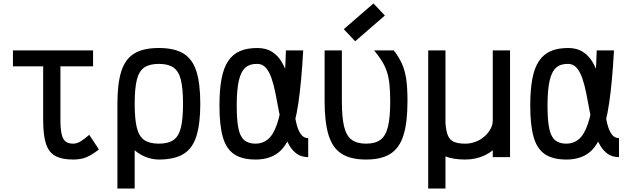

<svg xmlns="http://www.w3.org/2000/svg" viewBox="-20 -910 3640 1112"><path d="M404 14Q338 14 300 -7Q262 -28 246 -78Q230 -128 230 -214V-588H330V-214Q330 -163 337 -133Q344 -103 360 -90.5Q376 -78 404 -78Q423 -78 443 -89Q463 -100 497 -129L553 -44Q510 -11 478 1.5Q446 14 404 14ZM55 -526V-618H519V-526Z M900 14Q859 14 816.5 -4Q774 -22 738.5 -60.5Q703 -99 681.5 -160.5Q660 -222 660 -309Q660 -426 682.5 -497Q705 -568 757.5 -600Q810 -632 900 -632Q990 -632 1042.5 -600Q1095 -568 1117.5 -497Q1140 -426 1140 -309Q1140 -193 1117.5 -121.5Q1095 -50 1042.5 -18Q990 14 900 14ZM660 182V-308H760V182ZM900 -78Q954 -78 984.5 -99Q1015 -120 1027.5 -170.5Q1040 -221 1040 -309Q1040 -398 1027.5 -448Q1015 -498 984.5 -519Q954 -540 900 -540Q846 -540 815.5 -519Q785 -498 772.5 -448Q760 -398 760 -309Q760 -221 772.5 -170.5Q785 -120 815.5 -99Q846 -78 900 -78Z M1765 -110V0Q1723 0 1694.5 -22.5Q1666 -45 1647.5 -83.5Q1629 -122 1616.5 -170Q1604 -218 1594.5 -269.5Q1585 -321 1575.5 -369Q1566 -417 1553 -455.5Q1540 -494 1520 -517Q1500 -540 1470 -540Q1428 -541 1402 -519Q1376 -497 1363.5 -444Q1351 -391 1351 -298Q1351 -214 1361 -166Q1371 -118 1395 -98Q1419 -78 1460 -78Q1501 -78 1531.5 -103Q1562 -128 1583.5 -188.5Q1605 -249 1618 -353.5Q1631 -458 1636 -618H1736Q1726 -435 1708 -313Q1690 -191 1658.5 -119Q1627 -47 1578.5 -16.5Q1530 14 1460 14Q1382 14 1336 -17Q1290 -48 1270.5 -116.5Q1251 -185 1251 -298Q1251 -389 1263 -453Q1275 -517 1301.5 -556.5Q1328 -596 1369.5 -614Q1411 -632 1470 -632Q1521 -632 1555.5 -610Q1590 -588 1612 -550.5Q1634 -513 1647 -467Q1660 -421 1667.5 -371Q1675 -321 1681.5 -275Q1688 -229 1697.5 -191.5Q1707 -154 1723 -132Q1739 -110 1765 -110Z M2100 14Q2011 14 1958.5 -19.5Q1906 -53 1883 -127.5Q1860 -202 1860 -324V-618H1960V-324Q1960 -230 1973 -176.5Q1986 -123 2017 -100.5Q2048 -78 2100 -78Q2153 -78 2183.5 -100.5Q2214 -123 2227 -176.5Q2240 -230 2240 -324Q2240 -381 2235.5 -422.5Q2231 -464 2220.5 -495.5Q2210 -527 2192 -556Q2174 -585 2147 -618H2261Q2291 -579 2308.5 -539.5Q2326 -500 2333 -449.5Q2340 -399 2340 -324Q2340 -202 2317 -127.5Q2294 -53 2241.5 -19.5Q2189 14 2100 14ZM2037 -671 1971 -741 2143 -890 2209 -820Z M2460 182V-618H2560V-199Q2563 -152 2574 -125.5Q2585 -99 2609 -88.5Q2633 -78 2675 -78Q2706 -78 2734.5 -89Q2763 -100 2785.5 -119.5Q2808 -139 2821 -163Q2834 -187 2834 -214V-618H2934V0H2834V-40Q2814 -23 2789 -11Q2764 1 2735 7.5Q2706 14 2675 14Q2640 14 2611.5 9.5Q2583 5 2560 -4V182Z M3565 -110V0Q3523 0 3494.5 -22.5Q3466 -45 3447.5 -83.5Q3429 -122 3416.5 -170Q3404 -218 3394.5 -269.5Q3385 -321 3375.5 -369Q3366 -417 3353 -455.5Q3340 -494 3320 -517Q3300 -540 3270 -540Q3228 -541 3202 -519Q3176 -497 3163.5 -444Q3151 -391 3151 -298Q3151 -214 3161 -166Q3171 -118 3195 -98Q3219 -78 3260 -78Q3301 -78 3331.5 -103Q3362 -128 3383.5 -188.5Q3405 -249 3418 -353.5Q3431 -458 3436 -618H3536Q3526 -435 3508 -313Q3490 -191 3458.5 -119Q3427 -47 3378.5 -16.5Q3330 14 3260 14Q3182 14 3136 -17Q3090 -48 3070.5 -116.5Q3051 -185 3051 -298Q3051 -389 3063 -453Q3075 -517 3101.5 -556.5Q3128 -596 3169.5 -614Q3211 -632 3270 -632Q3321 -632 3355.5 -610Q3390 -588 3412 -550.5Q3434 -513 3447 -467Q3460 -421 3467.5 -371Q3475 -321 3481.5 -275Q3488 -229 3497.5 -191.5Q3507 -154 3523 -132Q3539 -110 3565 -110Z"/></svg>

Font: Victor Mono
Style: Bold
Weight: 700
Monospace: yes
Designer: Rune Bjørnerås
Version: Version 1.561;gftools[0.9.30]